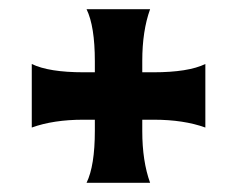

<svg xmlns="http://www.w3.org/2000/svg" viewBox="-20 -568 516 417"><path d="M49 -429Q86 -411 162 -411H186V-435Q186 -511 168 -548H306Q289 -501 289 -436V-411H313Q389 -411 426 -429V-291Q379 -308 314 -308H289V-283Q289 -218 306 -171H168Q186 -208 186 -284V-308H161Q96 -308 49 -291Z"/></svg>

Font: NewRocker
Style: Regular
Weight: 400
Designer: Pablo Impallari, Brenda Gallo, Rodrigo Fuenzalida
Foundry: Pablo Impallari, Brenda Gallo, Rodrigo Fuenzalida
Version: Version 1.000